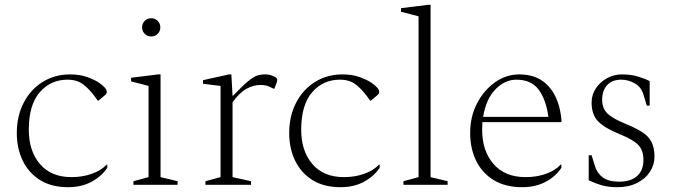

<svg xmlns="http://www.w3.org/2000/svg" viewBox="-20 -770 2815 800"><path d="M264 10Q194 10 146.5 -20Q99 -50 74.5 -101Q50 -152 50 -216Q50 -286 78.5 -341.5Q107 -397 157.5 -428.5Q208 -460 272 -460Q312 -460 343 -449Q374 -438 393 -425Q425 -403 425 -387Q425 -380 418 -374L391 -351H387L374 -369Q352 -399 326.5 -418.5Q301 -438 261 -438Q191 -438 145.5 -385.5Q100 -333 100 -229Q100 -141 146.5 -86.5Q193 -32 278 -32Q324 -32 363 -46Q402 -60 424 -84H427V-71Q404 -36 362 -13Q320 10 264 10Z M610 -618Q594 -618 583 -629Q572 -640 572 -656Q572 -672 583 -683Q594 -694 610 -694Q626 -694 637 -683Q648 -672 648 -656Q648 -640 637 -629Q626 -618 610 -618ZM536 0V-15L599 -32V-412L526 -431V-446L639 -460H649V-32L720 -15V0Z M836 0V-15L899 -32V-412L826 -421V-436L934 -460H944L949 -371H951Q990 -412 1013 -431Q1036 -450 1051 -455Q1066 -460 1085 -460Q1102 -460 1116 -454Q1126 -450 1130.5 -446.5Q1135 -443 1135 -437Q1135 -435 1134.5 -432.5Q1134 -430 1133 -426L1123 -400H1121L1102 -409Q1088 -416 1065 -416Q1036 -416 1007 -400Q978 -384 949 -344V-32L1026 -15V0Z M1399 10Q1329 10 1281.5 -20Q1234 -50 1209.5 -101Q1185 -152 1185 -216Q1185 -286 1213.5 -341.5Q1242 -397 1292.5 -428.5Q1343 -460 1407 -460Q1447 -460 1478 -449Q1509 -438 1528 -425Q1560 -403 1560 -387Q1560 -380 1553 -374L1526 -351H1522L1509 -369Q1487 -399 1461.5 -418.5Q1436 -438 1396 -438Q1326 -438 1280.5 -385.5Q1235 -333 1235 -229Q1235 -141 1281.5 -86.5Q1328 -32 1413 -32Q1459 -32 1498 -46Q1537 -60 1559 -84H1562V-71Q1539 -36 1497 -13Q1455 10 1399 10Z M1661 0V-15L1724 -32V-702L1651 -721V-736L1764 -750H1774V-32L1845 -15V0Z M2156 10Q2085 10 2036.5 -20Q1988 -50 1963.5 -101Q1939 -152 1939 -216Q1939 -284 1967.5 -339Q1996 -394 2042.5 -427Q2089 -460 2144 -460Q2223 -460 2268 -408Q2313 -356 2320 -264L2317 -261H1990Q1989 -246 1989 -229Q1989 -141 2036.5 -86.5Q2084 -32 2170 -32Q2217 -32 2255.5 -46Q2294 -60 2316 -84H2319V-71Q2297 -36 2254.5 -13Q2212 10 2156 10ZM2132 -438Q2083 -438 2044 -397.5Q2005 -357 1993 -283H2265Q2255 -356 2224 -397Q2193 -438 2132 -438Z M2552 10Q2517 10 2489.5 2.5Q2462 -5 2433 -19V-123H2445L2459 -78Q2468 -48 2492 -30.5Q2516 -13 2560 -13Q2608 -13 2634.5 -36.5Q2661 -60 2661 -104Q2661 -143 2640 -165.5Q2619 -188 2562 -211Q2502 -235 2473.5 -263Q2445 -291 2445 -343Q2445 -375 2462.5 -401.5Q2480 -428 2509 -444Q2538 -460 2571 -460Q2608 -460 2637 -451.5Q2666 -443 2687 -432V-330H2675L2662 -373Q2652 -408 2624.5 -423Q2597 -438 2569 -438Q2530 -438 2509.5 -415Q2489 -392 2489 -355Q2489 -318 2511 -297Q2533 -276 2582 -256Q2626 -238 2653.5 -221Q2681 -204 2694 -179.5Q2707 -155 2707 -117Q2707 -83 2688 -54Q2669 -25 2634 -7.5Q2599 10 2552 10Z"/></svg>

Font: Spectral ExtraLight
Style: Regular
Weight: 275
Designer: Jean-Baptiste Levee
Foundry: Production Type
Version: Version 2.001